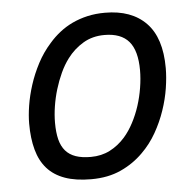

<svg xmlns="http://www.w3.org/2000/svg" viewBox="-44 -572 642 632"><g transform="rotate(-5 277.0 -256.0)"><path d="M44.9 -185.1Q44.9 -211.4 50 -244.1Q55.2 -276.9 66.4 -311.8Q77.6 -346.7 95.5 -380.9Q113.3 -415 139.2 -443.8Q155.3 -462.4 174.6 -477.5Q193.8 -492.7 217 -503.7Q240.2 -514.6 267.1 -520.8Q293.9 -526.9 325.2 -526.9Q412.6 -526.9 460.7 -477.5Q508.8 -428.2 508.8 -328.1Q508.8 -297.9 503.2 -262Q497.6 -226.1 485.1 -189.5Q472.7 -152.8 452.9 -117.9Q433.1 -83 404.8 -55.2Q373 -23.4 330.8 -4.2Q288.6 15.1 232.9 15.1Q181.6 15.1 145.8 2.2Q109.9 -10.7 87.6 -35.9Q65.4 -61 55.2 -98.4Q44.9 -135.7 44.9 -185.1ZM129.9 -180.2Q129.9 -148.4 135.7 -125.2Q141.6 -102.1 154.5 -87.2Q167.5 -72.3 188 -65.2Q208.5 -58.1 237.8 -58.1Q272.9 -58.1 301 -72.5Q329.1 -86.9 351.1 -111.8Q368.2 -131.3 381.8 -157.2Q395.5 -183.1 404.8 -211.9Q414.1 -240.7 418.9 -270.8Q423.8 -300.8 423.8 -328.1Q423.8 -393.1 397.7 -423.6Q371.6 -454.1 316.9 -454.1Q277.3 -454.1 246.6 -435.8Q215.8 -417.5 193.8 -388.2Q178.7 -368.2 167 -342.8Q155.3 -317.4 147 -290Q138.7 -262.7 134.3 -234.4Q129.9 -206.1 129.9 -180.2Z"/></g></svg>

Font: Clear Sans
Style: Italic
Weight: 400
Italic angle: -12°
Foundry: Intel Corporation
Version: Version 1.00